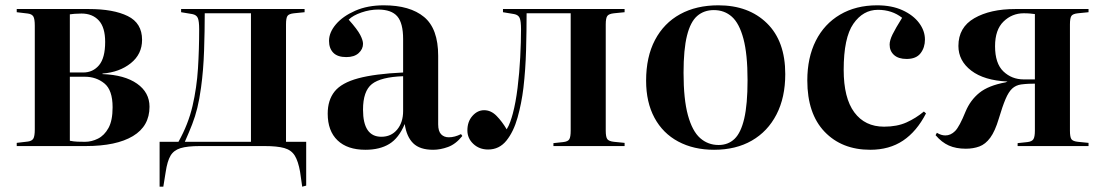

<svg xmlns="http://www.w3.org/2000/svg" viewBox="-20 -550 4158 723"><path d="M43 0V-12L85 -17Q100 -19 105.5 -28Q111 -37 111 -63V-453Q111 -479 105.5 -488Q100 -497 85 -499L43 -504V-516H315Q407 -516 461 -489.5Q515 -463 515 -400Q515 -346 472.5 -312Q430 -278 366 -273V-271Q449 -268 496 -235Q543 -202 543 -148Q543 -75 480.5 -37.5Q418 0 303 0ZM243 -277H293Q330 -277 353 -304.5Q376 -332 376 -392Q376 -447 352 -473Q328 -499 287 -499Q273 -499 261 -498Q249 -497 243 -496ZM300 -16Q325 -16 349 -28Q373 -40 388.5 -68Q404 -96 404 -146Q404 -211 373 -236Q342 -261 300 -261H243V-20Q258 -17 271.5 -16.5Q285 -16 300 -16Z M1118 153 1110 97Q1103 57 1090 36Q1077 15 1050.5 7.5Q1024 0 976 0H733Q685 0 659.5 8Q634 16 622 36.5Q610 57 604 97L595 153H581V-16H652Q689 -82 705 -151Q721 -220 725.5 -292.5Q730 -365 730 -440Q730 -470 725 -482Q720 -494 704 -497L662 -504V-516H1127V-504L1087 -500Q1068 -498 1062.5 -490Q1057 -482 1057 -458V-16H1133V149ZM676 -16H925V-500H751Q751 -435 748.5 -360Q746 -285 737 -220Q731 -176 723 -143.5Q715 -111 703.5 -81.5Q692 -52 676 -16Z M1356 14Q1288 14 1251 -21.5Q1214 -57 1214 -122Q1214 -173 1240 -205.5Q1266 -238 1328.5 -255Q1391 -272 1498 -277V-403Q1498 -463 1476 -488.5Q1454 -514 1404 -514Q1373 -514 1341 -503Q1309 -492 1293 -476Q1326 -439 1336.5 -418.5Q1347 -398 1347 -385Q1347 -365 1330.5 -350Q1314 -335 1284 -335Q1251 -335 1235 -351.5Q1219 -368 1219 -396Q1219 -428 1245 -458.5Q1271 -489 1317.5 -509.5Q1364 -530 1425 -530Q1524 -530 1577 -486Q1630 -442 1630 -340V-82Q1630 -56 1641 -44.5Q1652 -33 1670 -33Q1692 -33 1716 -45L1721 -38Q1696 -7 1667 3.5Q1638 14 1611 14Q1561 14 1536 -10.5Q1511 -35 1504 -83Q1482 -30 1446 -8Q1410 14 1356 14ZM1416 -35Q1453 -35 1475.5 -62Q1498 -89 1498 -132V-263Q1414 -260 1380.5 -233.5Q1347 -207 1347 -137Q1347 -35 1416 -35Z M1818 13Q1785 13 1762.5 -8Q1740 -29 1740 -59Q1740 -92 1759 -113.5Q1778 -135 1803 -135Q1829 -135 1850 -113.5Q1871 -92 1888 -63Q1896 -76 1901.5 -91.5Q1907 -107 1911 -122Q1922 -163 1929 -219.5Q1936 -276 1939 -334.5Q1942 -393 1942 -440Q1942 -470 1937 -482Q1932 -494 1916 -497L1874 -504V-516H2332V-504L2292 -500Q2273 -498 2267 -490Q2261 -482 2261 -458V-58Q2261 -34 2267 -26Q2273 -18 2292 -16L2332 -12V0H2064V-11L2101 -15Q2119 -17 2124 -26Q2129 -35 2129 -58V-500H1963Q1963 -435 1961 -361.5Q1959 -288 1951 -219Q1944 -161 1929 -107.5Q1914 -54 1887 -20.5Q1860 13 1818 13Z M2669 14Q2592 14 2534 -17Q2476 -48 2444.5 -106.5Q2413 -165 2413 -246Q2413 -336 2446.5 -399.5Q2480 -463 2541 -496.5Q2602 -530 2685 -530Q2799 -530 2868 -462.5Q2937 -395 2937 -271Q2937 -183 2904 -119Q2871 -55 2811 -20.5Q2751 14 2669 14ZM2686 -4Q2722 -4 2746 -27Q2770 -50 2782.5 -103.5Q2795 -157 2795 -248Q2795 -346 2779.5 -404Q2764 -462 2736 -487Q2708 -512 2668 -512Q2631 -512 2605.5 -490Q2580 -468 2567 -416Q2554 -364 2554 -276Q2554 -176 2570.5 -116Q2587 -56 2616.5 -30Q2646 -4 2686 -4Z M3257 14Q3150 14 3085 -54Q3020 -122 3020 -247Q3020 -333 3052 -396.5Q3084 -460 3143.5 -495Q3203 -530 3283 -530Q3338 -530 3378.5 -511.5Q3419 -493 3441 -463.5Q3463 -434 3463 -401Q3463 -371 3446.5 -349.5Q3430 -328 3394 -328Q3363 -328 3346.5 -343Q3330 -358 3330 -382Q3330 -398 3341 -420.5Q3352 -443 3377 -483Q3339 -513 3286 -513Q3230 -513 3193.5 -460.5Q3157 -408 3157 -287Q3157 -181 3197 -127Q3237 -73 3309 -73Q3358 -73 3393.5 -89Q3429 -105 3459 -130L3467 -123Q3432 -55 3380.5 -20.5Q3329 14 3257 14Z M3617 10Q3580 10 3553 -2Q3526 -14 3503 -41L3508 -50Q3524 -40 3540 -40Q3560 -40 3576.5 -56.5Q3593 -73 3616 -130Q3634 -173 3668 -200.5Q3702 -228 3767 -240L3774 -243Q3686 -247 3637.5 -284Q3589 -321 3589 -377Q3589 -447 3649 -481.5Q3709 -516 3803 -516H4079V-504L4039 -500Q4020 -498 4014.5 -490Q4009 -482 4009 -458V-58Q4009 -34 4014.5 -26Q4020 -18 4039 -16L4079 -12V0H3812V-11L3849 -15Q3866 -17 3871.5 -26Q3877 -35 3877 -58V-235Q3866 -235 3853.5 -234.5Q3841 -234 3825 -232Q3805 -229 3791.5 -216.5Q3778 -204 3766.5 -177Q3755 -150 3741 -103Q3727 -56 3709 -31.5Q3691 -7 3668 1.5Q3645 10 3617 10ZM3835 -251H3877V-497Q3870 -498 3859.5 -499Q3849 -500 3835 -500Q3791 -500 3759 -469Q3727 -438 3727 -376Q3727 -311 3758.5 -281Q3790 -251 3835 -251Z"/></svg>

Font: Literata 72pt SemiBold
Style: Regular
Weight: 600
Designer: Latin by Veronika Burian and Jose Scaglione. Greek by Irene Vlachou. Cyrillic by Vera Evstafieva.
Foundry: TypeTogether
Version: Version 3.002